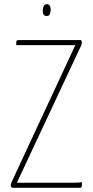

<svg xmlns="http://www.w3.org/2000/svg" viewBox="-20 -890 442 910"><path d="M38 0Q35 -1 33 -4Q31 -7 31 -11Q31 -16 32.5 -19.5Q34 -23 35 -27L337 -676H95Q77 -676 67 -676Q57 -676 57 -676V-690Q57 -700 67 -700H364Q366 -698 367 -695Q368 -692 368 -689Q368 -682 364 -673L60 -24H323Q337 -24 349 -24.5Q361 -25 368 -27V-10Q368 -6 366 -3Q364 0 358 0ZM200 -814Q190 -815 186 -822Q182 -829 183 -842Q184 -856 188.5 -863Q193 -870 202 -870Q212 -870 216.5 -862Q221 -854 220 -840Q219 -827 215 -820.5Q211 -814 200 -814Z"/></svg>

Font: Yanone Kaffeesatz ExtraLight
Style: Regular
Weight: 200
Designer: Yanone (Cyrillic: Daniel Pouzeot, Huerta Tipografica, and Cyreal)
Foundry: Yanone
Version: Version 2.003